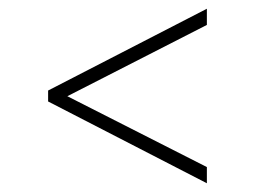

<svg xmlns="http://www.w3.org/2000/svg" viewBox="-20 -550 583 439"><path d="M453 -131 90 -318V-343L453 -530V-493L134 -330L453 -168Z"/></svg>

Font: Be Vietnam Pro Thin
Style: Regular
Weight: 100
Designer: Lam Bao, Tony Le, Vietanh Nguyen
Foundry: Yellow Type Foundry
Version: Version 1.002; ttfautohint (v1.8.3)